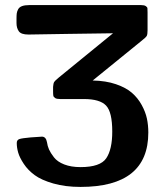

<svg xmlns="http://www.w3.org/2000/svg" viewBox="-20 -714 638 756"><path d="M45 -623V-641Q45 -654 46 -661.5Q47 -669 51.5 -677.5Q56 -686 67 -690Q78 -694 96 -694H535Q548 -694 554 -690Q560 -686 560.5 -681.5Q561 -677 561 -665V-595Q561 -579 558 -573Q555 -567 537 -553L345 -397Q397 -396 436.5 -382.5Q476 -369 499.5 -348.5Q523 -328 538 -300.5Q553 -273 558.5 -247Q564 -221 564 -192Q564 22 297 22Q237 22 190 8.5Q143 -5 116.5 -24.5Q90 -44 73.5 -69Q57 -94 51.5 -113.5Q46 -133 46 -151Q46 -163 56.5 -166.5Q67 -170 101 -173Q119 -174 131 -175Q134 -175 138.5 -175.5Q143 -176 145 -176Q161 -176 165 -154Q167 -139 173 -125.5Q179 -112 192.5 -94.5Q206 -77 233 -66.5Q260 -56 297 -56Q375 -56 398.5 -91Q422 -126 422 -196Q422 -273 397.5 -298.5Q373 -324 311 -324H217Q203 -324 197 -328Q191 -332 190 -337Q189 -342 189 -355V-372Q190 -386 193.5 -391.5Q197 -397 213 -410L425 -583Q387 -583 245.5 -580.5Q104 -578 92 -578Q63 -578 54 -591Q45 -604 45 -623Z"/></svg>

Font: CMU Sans Serif
Style: Bold
Weight: 700
Version: Version 0.7.0